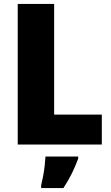

<svg xmlns="http://www.w3.org/2000/svg" viewBox="-20 -734 566 975"><path d="M70 0V-714H255V-152H497V0ZM377 72Q362 112 344.5 147.5Q327 183 302 221H189V207Q194 187 199 160.5Q204 134 207 107Q210 80 211 61H377Z"/></svg>

Font: Noto Sans Lao Looped SemiCondensed Black
Style: Regular
Weight: 900
Width: 4
Designer: Mark Frömberg, Ben Mitchell
Foundry: The Fontpad Ltd
Version: Version 1.002; ttfautohint (v1.8.4.7-5d5b)